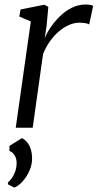

<svg xmlns="http://www.w3.org/2000/svg" viewBox="-20 -580 443 872"><path d="M51.5 0 120 -482.5 67.5 -505 73.5 -537 181 -558.5 199.5 -549 191.5 -462 183 -406.5Q192.5 -430 210.2 -456.2Q228 -482.5 252.2 -506.2Q276.5 -530 306.2 -544.8Q336 -559.5 369.5 -559.5Q378.5 -559.5 388.2 -558.2Q398 -557 403 -553L385 -469Q378.5 -473 367.2 -475Q356 -477 340.5 -477Q318 -477 294.5 -467Q271 -457 248.5 -438.2Q226 -419.5 207.2 -393Q188.5 -366.5 175.5 -334.5L128.5 0ZM45 272 16 257V248.5Q33.5 234 44.5 210.2Q55.5 186.5 55.5 160.5Q55.5 140 46.5 125.5Q37.5 111 23 105.5V82.5L80 47Q102.5 60 113.2 81.2Q124 102.5 125.5 131.5Q127.5 163 114.8 192.8Q102 222.5 82.8 243.8Q63.5 265 45 272Z"/></svg>

Font: Merriweather 36pt Light
Style: Italic
Weight: 300
Italic angle: -7.8°
Version: Version 2.101